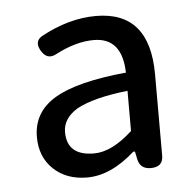

<svg xmlns="http://www.w3.org/2000/svg" viewBox="-37 -847 460 452"><g transform="rotate(-5 192.5 -620.5)"><path d="M152 -432Q103 -432 72.5 -461Q42 -490 42 -537Q42 -596 95 -627.5Q148 -659 264 -670Q262 -753 195 -753Q153 -753 105 -728Q82 -715 68 -740Q56 -762 75 -773Q141 -809 205 -809Q332 -809 332 -660V-550V-468Q332 -441 303 -441Q278 -441 273 -464L269 -483H265Q208 -432 152 -432ZM173 -487Q215 -487 264 -532V-627Q183 -618 143 -596Q109 -575 109 -543Q109 -487 173 -487Z"/></g></svg>

Font: GenSenRounded JP R
Style: Regular
Weight: 400
Version: Version 1.501;PS 1;hotconv 16.6.51;makeotf.lib2.5.65220